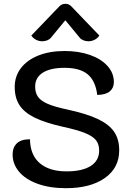

<svg xmlns="http://www.w3.org/2000/svg" viewBox="-20 -976 687 1005"><path d="M46 -167Q46 -204 68 -225.5Q90 -247 137 -247Q138 -165 188 -122Q238 -79 328 -79Q410 -79 454.5 -107Q499 -135 499 -188Q499 -221 482.5 -242Q466 -263 425.5 -279.5Q385 -296 311 -312Q217 -333 162 -360Q107 -387 82 -425.5Q57 -464 57 -521Q57 -577 89.5 -619.5Q122 -662 181 -685.5Q240 -709 318 -709Q392 -709 450.5 -688.5Q509 -668 542.5 -631Q576 -594 576 -546Q576 -516 555 -498Q534 -480 489 -479Q480 -553 439 -587Q398 -621 318 -621Q244 -621 204 -595.5Q164 -570 164 -523Q164 -490 179 -469Q194 -448 229.5 -432.5Q265 -417 331 -403Q433 -381 492 -353Q551 -325 577.5 -286Q604 -247 604 -189Q604 -97 528.5 -44Q453 9 325 9Q239 9 175.5 -14.5Q112 -38 79 -78Q46 -118 46 -167ZM201 -760Q184 -760 168.5 -768Q153 -776 144 -790L289 -941Q302 -956 322 -956Q342 -956 355 -941L500 -790Q491 -776 475.5 -768Q460 -760 443 -760Q429 -760 416.5 -765Q404 -770 397 -779L322 -870L247 -779Q240 -770 227.5 -765Q215 -760 201 -760Z"/></svg>

Font: K2D Medium
Style: Regular
Weight: 500
Designer: Katatrad Aksorn Co.,Ltd.
Foundry: Cadson Demak Co.,Ltd.
Version: Version 1.000; ttfautohint (v1.6)